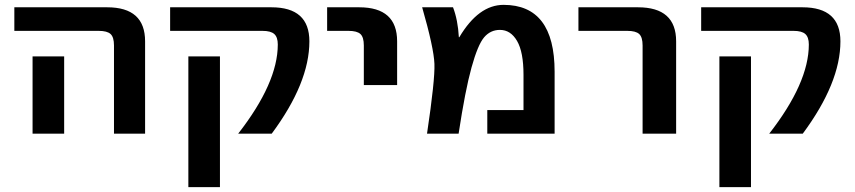

<svg xmlns="http://www.w3.org/2000/svg" viewBox="-20 -550 3517 790"><path d="M244 -318V-130V0H114V-130V-318ZM39 -423V-520H421Q577 -520 577 -380V0H449V-363Q449 -397 435 -410Q421 -423 386 -423Z M755 220V-318H885V220ZM1253 -380Q1253 -209 1098 0H960Q1123 -209 1123 -367Q1123 -397 1108.5 -410Q1094 -423 1060 -423H680V-520H1097Q1253 -520 1253 -380Z M1326 -423V-520H1458Q1614 -520 1614 -380V-200H1477V-363Q1477 -397 1463 -410Q1449 -423 1414 -423Z M1868 -397H1870Q1949 -530 2052 -530Q2262 -530 2262 -255V0H1985V-97H2134V-242Q2134 -336 2107.5 -381.5Q2081 -427 2037 -427Q1998 -427 1972 -396.5Q1946 -366 1920 -272Q1894 -178 1867 0H1737Q1770 -221 1767.5 -287Q1765 -353 1717 -520H1844Q1864 -468 1868 -397Z M2360 -423V-520H2605Q2762 -520 2762 -380V0H2624V-363Q2624 -397 2610 -410Q2596 -423 2561 -423Z M2940 220V-318H3070V220ZM3438 -380Q3438 -209 3283 0H3145Q3308 -209 3308 -367Q3308 -397 3293.5 -410Q3279 -423 3245 -423H2865V-520H3282Q3438 -520 3438 -380Z"/></svg>

Font: Mplus 1p Bold
Style: Bold
Weight: 700
Version: Version 1.061